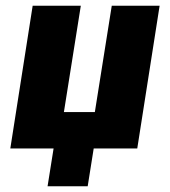

<svg xmlns="http://www.w3.org/2000/svg" viewBox="-20 -518 593 670"><path d="M146 132 167 0H16L94 -498H262L203 -127H311L370 -498H537L459 0H307L286 132Z"/></svg>

Font: Nunito Sans 10pt Condensed Black
Style: Italic
Weight: 900
Width: 3
Italic angle: -9°
Designer: Vernon Adams
Foundry: Vernon Adams
Version: Version 3.101;gftools[0.9.27]